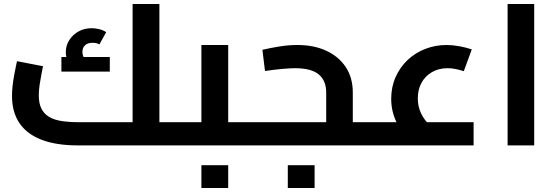

<svg xmlns="http://www.w3.org/2000/svg" viewBox="-20 -727 2781 960"><path d="M777 0V-116H882V0ZM369 0Q262 0 188.5 -28Q115 -56 77.5 -111Q40 -166 40 -248Q40 -272 43 -298.5Q46 -325 50.5 -349.5Q55 -374 59 -393Q63 -412 65 -421L195 -396Q192 -380 187 -355Q182 -330 178 -302.5Q174 -275 174 -250Q174 -211 186.5 -185Q199 -159 224 -143.5Q249 -128 287 -122Q325 -116 376 -116H721L643 -51V-707H777V0ZM882 0V-116Q888 -116 891.5 -112Q895 -108 897.5 -100Q900 -92 901 -81.5Q902 -71 902 -58Q902 -45 901 -34Q900 -23 897.5 -15.5Q895 -8 891.5 -4Q888 0 882 0ZM348 -377Q329 -400 319 -421Q309 -442 309 -466Q309 -500 327 -527.5Q345 -555 374 -570.5Q403 -586 438 -586Q457 -586 477 -581Q497 -576 511 -566L477 -505Q468 -510 459.5 -511.5Q451 -513 442 -513Q418 -513 405 -500.5Q392 -488 392 -467Q392 -455 397 -444Q402 -433 412 -420ZM287 -369V-442H529V-369Z M1121 0V-116H1226V0ZM882 0V-116H1065L987 -51V-502H1121V0ZM882 0Q876 0 872.5 -4Q869 -8 866.5 -15.5Q864 -23 863 -34Q862 -45 862 -58Q862 -76 864 -88.5Q866 -101 870.5 -108.5Q875 -116 882 -116ZM1226 0V-116Q1232 -116 1236 -112Q1240 -108 1242 -100Q1244 -92 1245 -81.5Q1246 -71 1246 -58Q1246 -45 1245 -34Q1244 -23 1242 -15.5Q1240 -8 1236 -4Q1232 0 1226 0ZM987 213V99H1121V213Z M1744 0V-116H1850V0ZM1226 0V-116H1656L1611 -79V-264Q1611 -324 1573.5 -355Q1536 -386 1455 -386Q1432 -386 1392 -382.5Q1352 -379 1305 -372L1292 -478Q1335 -488 1379.5 -495Q1424 -502 1467 -502Q1549 -502 1611 -473.5Q1673 -445 1708.5 -392Q1744 -339 1744 -264V0ZM1226 0Q1220 0 1216.5 -4Q1213 -8 1210.5 -15.5Q1208 -23 1207 -34Q1206 -45 1206 -58Q1206 -76 1208 -88.5Q1210 -101 1214.5 -108.5Q1219 -116 1226 -116ZM1850 0V-116Q1855 -116 1859 -112Q1863 -108 1865 -100Q1867 -92 1868.5 -81.5Q1870 -71 1870 -58Q1870 -45 1868.5 -34Q1867 -23 1865 -15.5Q1863 -8 1859 -4Q1855 0 1850 0ZM1419 213V99H1553V213Z M2038 -16Q1987 -64 1961.5 -118Q1936 -172 1936 -233Q1936 -292 1958 -341.5Q1980 -391 2018 -427Q2056 -463 2106.5 -482.5Q2157 -502 2213 -502Q2243 -502 2276 -496Q2309 -490 2339 -480L2299 -371Q2278 -378 2257.5 -382Q2237 -386 2218 -386Q2174 -386 2140 -366.5Q2106 -347 2087.5 -313Q2069 -279 2069 -235Q2069 -195 2085.5 -160Q2102 -125 2133 -97ZM1850 0V-116H2348V0ZM1850 0Q1844 0 1840.5 -4Q1837 -8 1834.5 -15.5Q1832 -23 1831 -34Q1830 -45 1830 -58Q1830 -76 1832 -88.5Q1834 -101 1838.5 -108.5Q1843 -116 1850 -116Z M2518 0V-707H2651V0Z"/></svg>

Font: Cairo Play
Style: Bold
Weight: 700
Version: Version 3.119